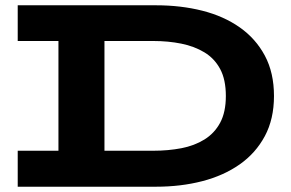

<svg xmlns="http://www.w3.org/2000/svg" viewBox="-20 -706 1099 726"><path d="M47 0V-136H559Q616 -136 665.5 -145.5Q715 -155 753 -178.5Q791 -202 812.5 -242Q834 -282 834 -343Q834 -405 812.5 -445Q791 -485 753 -508Q715 -531 665.5 -541Q616 -551 559 -551H47V-686H570Q664 -686 745 -665.5Q826 -645 886.5 -602.5Q947 -560 981.5 -495.5Q1016 -431 1016 -343Q1016 -256 981.5 -191.5Q947 -127 886.5 -84.5Q826 -42 745 -21Q664 0 570 0ZM201 -79V-608H375V-79Z"/></svg>

Font: BioRhyme SemiExpanded ExtraBold
Style: Regular
Weight: 800
Width: 6
Designer: Aoife Mooney
Foundry: Aoife Mooney Type
Version: Version 1.600;gftools[0.9.33]